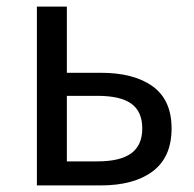

<svg xmlns="http://www.w3.org/2000/svg" viewBox="-20 -563 588 583"><path d="M183 -543V-342H286Q387 -342 444 -300.5Q501 -259 501 -173Q501 -86 444 -43Q387 0 286 0H92V-543ZM412 -173Q412 -224 379 -248Q346 -272 276 -272H183V-73H276Q345 -73 378.5 -97.5Q412 -122 412 -173Z"/></svg>

Font: Noto Sans SC
Style: Regular
Weight: 400
Designer: Ryoko NISHIZUKA ____ (kana & ideographs); Paul D. Hunt (Latin, Greek & Cyrillic); Wenlong ZHANG ___ (bopomofo); Sandoll 
Foundry: Adobe Systems Incorporated
Version: Version 1.004